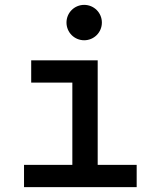

<svg xmlns="http://www.w3.org/2000/svg" viewBox="-20 -764 626 784"><path d="M78.1 0H538.1V-90.8H378.9V-517.6H107.4V-426.8H275.4V-90.8H78.1ZM323.7 -599.6C363.8 -599.6 396 -631.8 396 -671.9C396 -711.9 363.8 -744.1 323.7 -744.1C283.7 -744.1 251.5 -711.9 251.5 -671.9C251.5 -631.8 283.7 -599.6 323.7 -599.6Z"/></svg>

Font: Cascadia Code PL
Style: Regular
Weight: 400
Monospace: yes
Designer: Aaron Bell
Foundry: Saja Typeworks
Version: Version 2404.023